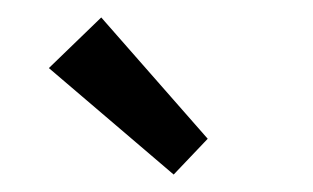

<svg xmlns="http://www.w3.org/2000/svg" viewBox="-20 -770 359 220"><path d="M96 -750 218 -611 179 -570 36 -692Z"/></svg>

Font: Biancoenero Regular
Style: Regular
Weight: 400
Designer: Riccardo Lorusso, Umberto Mischi
Foundry: Biancoenero Edizioni
Version: Version 0.000